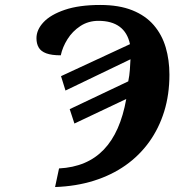

<svg xmlns="http://www.w3.org/2000/svg" viewBox="-20 -744 736 774"><path d="M218 -65Q275 -68 320 -87Q365 -106 398.5 -141Q432 -176 454.5 -227Q477 -278 489 -345L280 -246L261 -304L497 -416Q502 -440 503.5 -462.5Q505 -485 506 -505L244 -379L226 -437L504 -566Q494 -613 462 -636.5Q430 -660 377 -660Q336 -660 304 -639Q272 -618 252 -586Q232 -554 225 -521Q188 -521 166.5 -529Q145 -537 136 -552.5Q127 -568 127 -590Q127 -624 155.5 -654.5Q184 -685 241.5 -704.5Q299 -724 384 -724Q460 -724 513.5 -702.5Q567 -681 600 -642.5Q633 -604 648 -553Q663 -502 663 -443Q663 -363 642 -295Q621 -227 581.5 -172Q542 -117 486 -77.5Q430 -38 358.5 -15.5Q287 7 202 10Z"/></svg>

Font: Noto Serif
Style: Italic
Weight: 400
Italic angle: -12°
Designer: Monotype Design Team
Foundry: Monotype Imaging Inc.
Version: Version 2.013